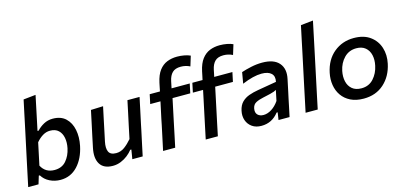

<svg xmlns="http://www.w3.org/2000/svg" viewBox="-66 -1186 3439 1637"><g transform="rotate(-15 1653.5 -367.0)"><path d="M308 12Q257 12 213.2 -9.8Q169.5 -31.5 145.5 -71H136.5L115 0H24Q35.5 -54.5 46.2 -105.2Q57 -156 70 -217.5L129 -493.5Q142 -555.5 154.5 -614.5Q167 -673.5 179.5 -732L288 -743.5Q275.5 -683.5 262.5 -622Q249.5 -560.5 235.5 -494L224.5 -442H234.5Q260.5 -470.5 296.2 -490Q332 -509.5 375.5 -509.5Q447.5 -509.5 489.5 -469.8Q531.5 -430 544.5 -365Q557.5 -300 542 -225Q519.5 -117.5 458.5 -52.8Q397.5 12 308 12ZM280 -82.5Q345 -82.5 382.5 -125.8Q420 -169 433.5 -233.5Q443.5 -282 435.8 -323.8Q428 -365.5 401.2 -391Q374.5 -416.5 327 -416.5Q293.5 -416.5 263 -398.2Q232.5 -380 205 -347.5L163.5 -152Q200 -82.5 280 -82.5Z M770.5 12Q689 12 657 -40.2Q625 -92.5 644 -181.5Q648.5 -202.5 652.8 -223.2Q657 -244 663 -272Q677.5 -338.5 688.5 -390.8Q699.5 -443 711 -497L819 -501Q807.5 -446.5 796.2 -394Q785 -341.5 773 -283.5L756.5 -206Q744.5 -149.5 759.2 -117.5Q774 -85.5 825 -85.5Q865.5 -85.5 899 -110.2Q932.5 -135 964 -172L987.5 -283.5Q1000 -341 1010.8 -392Q1021.5 -443 1033 -497H1140Q1128.5 -443 1117.5 -390.5Q1106.5 -338 1092 -271.5L1081 -218Q1067.5 -156 1056.8 -105.2Q1046 -54.5 1034.5 0H943L956.5 -82H946.5Q928.5 -58.5 901.5 -37Q874.5 -15.5 840.8 -1.8Q807 12 770.5 12Z M1591 0Q1602.5 -55 1613.2 -105.5Q1624 -156 1637 -218L1647.5 -267.5Q1654.5 -301 1662.5 -338.2Q1670.5 -375.5 1678.5 -414.5H1588.5L1606 -497H1696Q1700 -515.5 1704 -533.8Q1708 -552 1711.5 -570Q1726 -637 1755.2 -675.2Q1784.5 -713.5 1824.8 -729.8Q1865 -746 1913 -746Q1945.5 -746 1976.2 -740.2Q2007 -734.5 2029.5 -724L2002.5 -636Q1964.5 -655 1921 -655Q1872.5 -655 1847 -630Q1821.5 -605 1811.5 -557Q1808.5 -543 1804.8 -524.2Q1801 -505.5 1799 -497H1959.5L1942 -414.5H1785.5L1744 -218.5Q1730.5 -156 1720 -105.5Q1709.5 -55 1698 0ZM1214.5 0Q1226.5 -55 1237 -105.2Q1247.5 -155.5 1261 -218L1271 -268Q1278.5 -301.5 1286.2 -338.5Q1294 -375.5 1302.5 -414.5H1212L1229.5 -497H1320Q1323.5 -515.5 1327.5 -533.8Q1331.5 -552 1335 -570Q1349.5 -637 1378.5 -675.2Q1407.5 -713.5 1448 -729.8Q1488.5 -746 1537 -746Q1569 -746 1600 -740.2Q1631 -734.5 1653 -724L1626 -636Q1588.5 -655 1545 -655Q1496 -655 1470.5 -630Q1445 -605 1435 -557Q1432 -543 1428.2 -524.2Q1424.5 -505.5 1422.5 -497H1583L1565.5 -414.5H1409L1367.5 -218.5Q1354.5 -156 1343.8 -105.2Q1333 -54.5 1321.5 0Z M2081.5 10.5Q2032.5 10.5 1999.5 -12.8Q1966.5 -36 1953 -74.5Q1939.5 -113 1949.5 -158.5Q1959.5 -205 1986.2 -231.5Q2013 -258 2050.2 -271.2Q2087.5 -284.5 2129.5 -291.5L2296.5 -320Q2307.5 -368 2280.2 -393.8Q2253 -419.5 2195 -419.5Q2124 -419.5 2022.5 -377L2039.5 -475Q2074.5 -487 2124.8 -498Q2175 -509 2224 -509Q2327.5 -509 2372.5 -456.5Q2417.5 -404 2398 -316.5Q2393 -293 2387.5 -266.8Q2382 -240.5 2375.5 -210L2364 -157Q2357 -122.5 2348.8 -83.8Q2340.5 -45 2331 0H2233.5L2243.5 -65.5H2234Q2175 10.5 2081.5 10.5ZM2122.5 -74.5Q2157.5 -74.5 2193.8 -97.2Q2230 -120 2258.5 -161.5L2278 -254Q2270 -249 2257.5 -244.2Q2245 -239.5 2221.8 -233.5Q2198.5 -227.5 2157.5 -219Q2118.5 -211 2091.8 -197Q2065 -183 2058.5 -149.5Q2051.5 -113.5 2070 -94Q2088.5 -74.5 2122.5 -74.5Z M2472.5 0Q2484 -54.5 2494.8 -105.5Q2505.5 -156.5 2518.5 -218L2577 -493Q2590 -555 2602.5 -614.5Q2615 -674 2627.5 -732L2736.5 -743.5Q2724 -683.5 2711 -622Q2698 -560.5 2684 -494L2625.5 -218Q2612 -155.5 2601.5 -105Q2591 -54.5 2579.5 0Z M2984.5 12Q2916.5 12 2868.5 -12Q2820.5 -36 2792.2 -76.8Q2764 -117.5 2755.8 -169Q2747.5 -220.5 2759 -275.5Q2782 -386.5 2856.5 -448Q2931 -509.5 3032.5 -509.5Q3120.5 -509.5 3176.2 -469Q3232 -428.5 3252.8 -363Q3273.5 -297.5 3257.5 -223Q3235 -116.5 3163.2 -52.2Q3091.5 12 2984.5 12ZM2988 -78Q3053.5 -78 3094.8 -123.5Q3136 -169 3149.5 -234Q3160.5 -284.5 3150.8 -326.8Q3141 -369 3111 -394.2Q3081 -419.5 3031.5 -419.5Q2966.5 -419.5 2923.5 -375.2Q2880.5 -331 2866.5 -264Q2856.5 -214.5 2866 -172.2Q2875.5 -130 2906 -104Q2936.5 -78 2988 -78Z"/></g></svg>

Font: Commissioner Medium
Style: Italic
Weight: 500
Italic angle: -12°
Designer: Kostas Bartsokas
Foundry: Kostas Bartsokas
Version: Version 1.000; ttfautohint (v1.8.3)